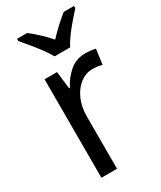

<svg xmlns="http://www.w3.org/2000/svg" viewBox="-194 -835 761 905"><g transform="rotate(-30 186.5 -383.0)"><path d="M303 -546Q317 -546 332 -544.5Q347 -543 360 -540L349 -458Q325 -465 297 -465Q261 -465 230.5 -442Q200 -419 181.5 -378Q163 -337 163 -284V0H78V-536H146L157 -441H161Q184 -486 219.5 -516Q255 -546 303 -546ZM173 -606Q161 -628 141.5 -654.5Q122 -681 100.5 -707Q79 -733 61 -754V-766H116Q139 -749 165 -724.5Q191 -700 215 -673Q241 -701 265 -723Q289 -745 315 -766H371V-754Q354 -735 331.5 -709Q309 -683 289 -656Q269 -629 258 -606Z"/></g></svg>

Font: Noto Sans Gurmukhi SemiCondensed
Style: Regular
Weight: 400
Width: 4
Designer: Jelle Bosma - Monotype Design Team
Foundry: Monotype Imaging Inc.
Version: Version 2.004; ttfautohint (v1.8.4.7-5d5b)